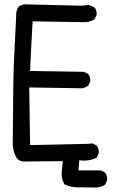

<svg xmlns="http://www.w3.org/2000/svg" viewBox="-20 -753 540 888"><path d="M360.4 113.3Q315.4 117.2 278.3 99.6Q260.7 70.3 266.6 31.2L270.5 -7.8L87.9 -5.9Q72.3 -7.8 60.5 -17.6Q37.1 -52.7 39.1 -99.6Q41 -387.7 43.9 -455.1Q46.9 -522.5 54.7 -675.8Q52.7 -703.1 66.4 -722.7Q85.9 -736.3 113.3 -732.4L358.4 -726.6L391.6 -730.5L417 -718.8Q428.7 -705.1 426.8 -683.6L417 -664.1Q395.5 -650.4 370.1 -650.4Q344.7 -650.4 130.9 -654.3Q121.1 -483.4 119.1 -424.8L368.2 -420.9L387.7 -411.1Q399.4 -397.5 397.5 -376L387.7 -356.4Q374 -346.7 358.4 -344.7L115.2 -348.6L119.1 -82L389.6 -87.9L407.2 -89.8L426.8 -80.1Q438.5 -64.5 436.5 -43L426.8 -23.4Q391.6 -5.9 346.7 -11.7L342.8 35.2H446.3L465.8 44.9Q477.5 60.5 475.6 82L465.8 101.6Q444.3 115.2 416 114.3Q387.7 113.3 360.4 113.3Z"/></svg>

Font: JasonHandwriting2
Style: Regular
Weight: 400
Version: Version 1.05.10